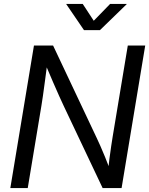

<svg xmlns="http://www.w3.org/2000/svg" viewBox="-20 -960 761 980"><path d="M32.7 0 153.3 -727.5H251L473.6 -255.9Q481 -240.7 492.2 -215.3Q503.4 -189.9 516.1 -158.9Q528.8 -127.9 540.5 -96.7L531.2 -83Q533.7 -112.3 538.3 -147.7Q543 -183.1 547.6 -214.6Q552.2 -246.1 555.2 -263.2L632.3 -727.5H721.2L600.6 0H503.9L305.2 -419.4Q296.4 -438.5 282.7 -468.3Q269 -498 251.5 -539.1Q233.9 -580.1 211.9 -631.8L223.1 -649.9Q215.8 -592.8 209.7 -548.1Q203.6 -503.4 199.2 -471.2Q194.8 -439 191.4 -420.4L121.6 0ZM402.3 -939.9 458.5 -854 542 -939.9H626.5V-938.5L490.2 -806.2H408.7L318.4 -938.5V-939.9Z"/></svg>

Font: Inter 28pt
Style: Italic
Weight: 400
Italic angle: -9.3988°
Designer: Rasmus Andersson
Foundry: rsms
Version: Version 4.001;git-66647c0bb